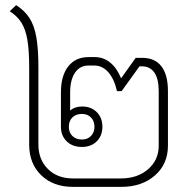

<svg xmlns="http://www.w3.org/2000/svg" viewBox="-20 -730 758 750"><path d="M636 -374V-161Q636 -89 585 -44.5Q534 0 453 0H265Q188 0 141 -45.5Q94 -91 94 -165V-466Q94 -533 87 -574Q80 -615 64 -641Q48 -667 18 -686L43 -710Q77 -688 95.5 -659Q114 -630 122 -584.5Q130 -539 130 -466V-165Q130 -107 167 -70Q204 -33 265 -33H452Q517 -33 558.5 -69Q600 -105 600 -161V-374Q600 -422 583 -446.5Q566 -471 534 -471H525L455 -374H437Q426 -422 403 -448Q380 -474 348 -474H326Q292 -474 273 -446Q254 -418 254 -369V-298Q272 -314 301 -314Q336 -314 358 -292Q380 -270 380 -235Q380 -200 358 -178Q336 -156 300 -156Q263 -156 240.5 -178Q218 -200 218 -235V-369Q218 -434 246.5 -470.5Q275 -507 326 -507H350Q384 -507 410.5 -485.5Q437 -464 453 -424L510 -504H536Q585 -504 610.5 -471Q636 -438 636 -374ZM249 -235Q249 -212 263 -198.5Q277 -185 300 -185Q322 -185 335.5 -199Q349 -213 349 -235Q349 -257 335.5 -271Q322 -285 300 -285Q277 -285 263 -271.5Q249 -258 249 -235Z"/></svg>

Font: Bai Jamjuree ExtraLight
Style: Regular
Weight: 275
Designer: Katatrad Aksorn Co.,Ltd.
Foundry: Cadson Demak Co.,Ltd.
Version: Version 1.000; ttfautohint (v1.6)